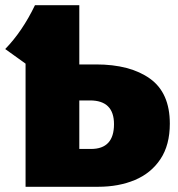

<svg xmlns="http://www.w3.org/2000/svg" viewBox="-20 -716 681 736"><path d="M356 0H78V-472L0 -528Q66 -596 114 -696H284V-469H348Q479 -469 555 -414.5Q631 -360 631 -242Q631 -160 595 -106Q559 -52 497 -26Q435 0 356 0ZM329 -145Q417 -145 417 -240Q417 -331 325 -331H284V-145Z"/></svg>

Font: Trujillo Black
Style: Regular
Weight: 900
Designer: Fira Sans original fonts by bBox Type GmbH, Carrois Corporate GbR, & Edenspiekermann AG / Changes by Cristiano Sobral
Foundry: Fira Sans original fonts by bBox Type GmbH, Carrois Corporate GbR, & Edenspiekermann AG / Changes by Cristiano Sobral
Version: Version 4.301;July 28, 2020;FontCreator 13.0.0.2655 64-bit